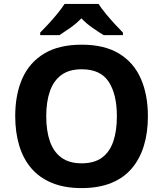

<svg xmlns="http://www.w3.org/2000/svg" viewBox="-20 -954 836 984"><path d="M738 -358Q738 -275 717.5 -207.5Q697 -140 655.5 -91Q614 -42 549.5 -16Q485 10 398 10Q311 10 246.5 -16.5Q182 -43 140.5 -91.5Q99 -140 78.5 -208Q58 -276 58 -359Q58 -470 94.5 -552Q131 -634 206.5 -679.5Q282 -725 399 -725Q515 -725 590 -679.5Q665 -634 701.5 -551.5Q738 -469 738 -358ZM217 -358Q217 -283 236 -229Q255 -175 295 -146Q335 -117 398 -117Q463 -117 502.5 -146Q542 -175 560.5 -229Q579 -283 579 -358Q579 -471 537 -535Q495 -599 399 -599Q335 -599 295 -570Q255 -541 236 -487Q217 -433 217 -358ZM485 -934Q499 -912 521.5 -884.5Q544 -857 568 -831Q592 -805 610 -787V-774H511Q485 -790 454 -811.5Q423 -833 397 -860Q371 -833 341 -812Q311 -791 285 -774H186V-787Q205 -806 228.5 -831.5Q252 -857 274.5 -884.5Q297 -912 311 -934Z"/></svg>

Font: Noto Sans Tamil
Style: Regular
Weight: 400
Designer: Jelle Bosma - Monotype Design Team
Foundry: Monotype Imaging Inc.
Version: Version 2.003